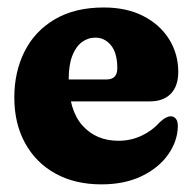

<svg xmlns="http://www.w3.org/2000/svg" viewBox="-20 -473 503 503"><path d="M447 -284.8Q447 -247.6 427.5 -227.5Q408 -207.4 372.4 -207.4H122.2V-264.8H258.8Q287.3 -264.8 287.3 -294.1Q287.3 -334.2 270.8 -354.3Q254.2 -374.4 229.9 -374.4Q210.1 -374.4 194.3 -362.5Q178.5 -350.6 169.2 -326.5Q160 -302.5 160 -265.5Q160 -184.9 195.7 -144.5Q231.5 -104.2 290.5 -104.2Q322.4 -104.2 350.5 -117.3Q378.6 -130.4 397.6 -151.9Q407.5 -161.2 414.5 -164.7Q421.5 -168.3 427.6 -168.3Q435.5 -168.3 440.8 -161.8Q446.1 -155.4 445.9 -141.4Q444.8 -102.3 420.2 -67.7Q395.6 -33.1 351 -11.5Q306.4 10 245.7 10Q176.4 10 125.1 -18.4Q73.8 -46.8 45.7 -98.1Q17.5 -149.5 17.5 -217.6Q17.5 -284.9 44.4 -338.3Q71.3 -391.7 123.7 -422.5Q176.2 -453.4 251.8 -453.4Q312.1 -453.4 355.8 -430.8Q399.6 -408.2 423.3 -369.8Q447 -331.5 447 -284.8Z"/></svg>

Font: Fraunces 144pt S100 Black
Style: Regular
Weight: 900
Version: Version 1.000